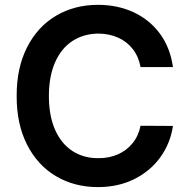

<svg xmlns="http://www.w3.org/2000/svg" viewBox="-20 -757 774 787"><path d="M556.1 -482.2Q548.3 -524.9 524.3 -555.8Q500.4 -586.6 464 -602.8Q427.6 -619 383.5 -619.3Q323.2 -619 277.2 -589.1Q231.2 -559.3 205.8 -501.6Q180.4 -443.9 180.4 -363.6Q180.4 -282 206 -224.6Q231.5 -167.3 277.3 -137.8Q323.2 -108.3 382.8 -108.7Q426.1 -108.3 462.4 -123.9Q498.6 -139.6 523.1 -169.6Q547.6 -199.6 556.1 -241.5L688.9 -240.8Q678.6 -170.5 638 -113.5Q597.3 -56.5 531.2 -23.3Q465.2 9.9 381.4 9.9Q284.8 9.9 209.2 -35Q133.5 -79.9 90.7 -164.4Q47.9 -248.9 48.3 -363.6Q47.9 -478.3 90.9 -563Q133.9 -647.7 209.7 -692.5Q285.5 -737.2 381.4 -737.2Q461.6 -737.2 527.3 -706.9Q593 -676.5 635.5 -619Q677.9 -561.4 688.9 -482.2Z"/></svg>

Font: Riot Sans
Style: Bold
Weight: 600
Designer: Rasmus Andersson
Foundry: rsms
Version: Version 4.001